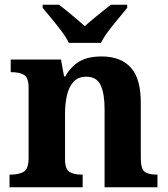

<svg xmlns="http://www.w3.org/2000/svg" viewBox="-20 -786 707 806"><path d="M20 0V-53H26Q59 -53 79.5 -65Q100 -77 100 -122V-418Q100 -460 81 -471.5Q62 -483 29 -483H25V-536H236L249 -465H254Q277 -506 312.5 -527.5Q348 -549 407 -549Q486 -549 528.5 -503Q571 -457 571 -356V-124Q571 -77 587 -65Q603 -53 637 -53H641V0H419V-329Q419 -393 402.5 -428.5Q386 -464 342 -464Q308 -464 288.5 -442.5Q269 -421 261 -385.5Q253 -350 253 -309V-118Q253 -76 271.5 -64.5Q290 -53 323 -53H327V0ZM269 -606Q258 -629 238 -655.5Q218 -682 196.5 -708Q175 -734 159 -753V-766H228Q249 -750 281.5 -723Q314 -696 336 -676Q351 -690 371 -706.5Q391 -723 411 -739Q431 -755 445 -766H514V-753Q499 -734 477 -708Q455 -682 435 -655.5Q415 -629 404 -606Z"/></svg>

Font: Noto Serif Sinhala
Style: Bold
Weight: 700
Designer: Jelle Bosma - Monotype Design Team
Foundry: Monotype Imaging Inc.
Version: Version 2.007; ttfautohint (v1.8.4.7-5d5b)